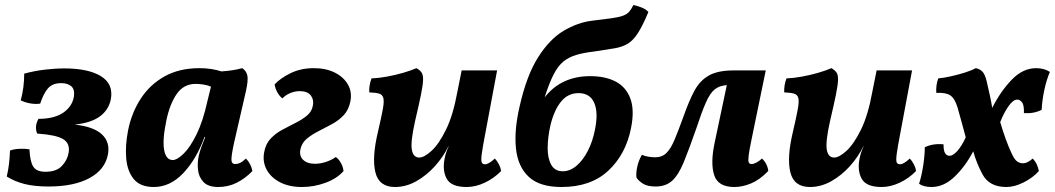

<svg xmlns="http://www.w3.org/2000/svg" viewBox="-20 -740 4225 769"><path d="M174 7Q118 7 78.5 -3Q39 -13 7 -33Q13 -58 16 -83Q19 -108 20 -137Q36 -143 58 -144Q80 -145 98 -142Q100 -94 113 -73Q126 -52 162 -52Q206 -52 228 -75.5Q250 -99 255 -129Q261 -166 232.5 -183Q204 -200 129 -205Q117 -233 134 -264Q197 -264 233 -288.5Q269 -313 276 -353Q280 -382 265.5 -394.5Q251 -407 225 -407Q190 -407 172 -386Q154 -365 141 -325Q122 -322 100.5 -326Q79 -330 63 -338Q70 -363 73.5 -390.5Q77 -418 77 -445Q117 -456 159 -461Q201 -466 238 -466Q333 -466 384 -435Q435 -404 424 -343Q416 -301 381 -274.5Q346 -248 279 -241Q355 -233 388.5 -201.5Q422 -170 412 -120Q400 -60 338 -26.5Q276 7 174 7Z M950 -467Q966 -457 970.5 -438.5Q975 -420 965 -375L917 -166Q906 -114 907 -98.5Q908 -83 922 -83Q932 -83 941.5 -87.5Q951 -92 965 -105Q985 -85 991 -55Q962 -25 928 -8Q894 9 854 9Q814 9 795 -11Q776 -31 773 -60Q770 -89 776 -116Q780 -133 787 -152.5Q794 -172 802 -191H799Q766 -101 713.5 -46Q661 9 596 9Q542 9 516 -22.5Q490 -54 485.5 -105.5Q481 -157 493 -218Q507 -288 543.5 -344.5Q580 -401 639 -434Q698 -467 779 -467Q804 -467 826.5 -463.5Q849 -460 867 -454Q914 -457 950 -467ZM646 -256Q630 -179 637.5 -139Q645 -99 672 -99Q689 -99 715 -124Q741 -149 767 -201.5Q793 -254 811 -336L825 -393Q811 -399 794.5 -401.5Q778 -404 764 -404Q715 -404 687 -362.5Q659 -321 646 -256Z M1189 9Q1138 9 1101.5 -10Q1065 -29 1048 -60.5Q1031 -92 1038 -130Q1044 -164 1064 -185Q1084 -206 1111 -220.5Q1138 -235 1164 -248Q1190 -261 1209.5 -277Q1229 -293 1233 -317Q1238 -340 1225 -357.5Q1212 -375 1180 -375Q1163 -375 1144.5 -368Q1126 -361 1111 -346Q1100 -354 1091 -370Q1082 -386 1080 -402Q1103 -427 1144 -447Q1185 -467 1237 -467Q1286 -467 1321.5 -449Q1357 -431 1374 -400.5Q1391 -370 1383 -332Q1376 -299 1356 -278Q1336 -257 1309 -242.5Q1282 -228 1255.5 -214.5Q1229 -201 1209.5 -185Q1190 -169 1184 -145Q1177 -117 1193.5 -100.5Q1210 -84 1242 -84Q1262 -84 1284 -91Q1306 -98 1325 -111Q1336 -104 1345 -88Q1354 -72 1356 -55Q1330 -25 1284 -8Q1238 9 1189 9Z M1562 9Q1498 9 1483.5 -50Q1469 -109 1494 -213Q1507 -269 1513 -301Q1519 -333 1515.5 -347Q1512 -361 1498.5 -365Q1485 -369 1459 -370Q1458 -383 1460.5 -398Q1463 -413 1468 -426Q1496 -427 1529 -433Q1562 -439 1593.5 -448Q1625 -457 1648 -467Q1662 -459 1668.5 -449.5Q1675 -440 1674.5 -420Q1674 -400 1666 -360.5Q1658 -321 1642 -253Q1624 -172 1629.5 -140.5Q1635 -109 1659 -109Q1679 -109 1708.5 -136Q1738 -163 1766.5 -221Q1795 -279 1812 -373L1829 -458H1971L1924 -207Q1913 -150 1909.5 -123.5Q1906 -97 1909.5 -89.5Q1913 -82 1923 -82Q1937 -82 1962 -105Q1970 -97 1977.5 -83Q1985 -69 1987 -55Q1959 -26 1922 -8.5Q1885 9 1849 9Q1787 9 1769 -24.5Q1751 -58 1761 -106Q1763 -117 1767 -129Q1771 -141 1777 -154H1776Q1755 -111 1721.5 -74Q1688 -37 1647 -14Q1606 9 1562 9Z M2229 9Q2141 9 2097.5 -32Q2054 -73 2046.5 -145.5Q2039 -218 2061 -313Q2089 -438 2135.5 -511Q2182 -584 2238 -617Q2294 -650 2351 -657Q2401 -663 2430 -667Q2459 -671 2475 -677Q2491 -683 2499.5 -692.5Q2508 -702 2517 -720Q2535 -716 2551 -709.5Q2567 -703 2577 -692Q2554 -637 2535 -607.5Q2516 -578 2494.5 -565Q2473 -552 2441.5 -546.5Q2410 -541 2362 -534Q2318 -529 2288 -520Q2258 -511 2236.5 -493.5Q2215 -476 2197.5 -442Q2180 -408 2162 -352H2163Q2229 -435 2344 -435Q2405 -435 2446.5 -413Q2488 -391 2505 -344.5Q2522 -298 2507 -225Q2486 -121 2416 -56Q2346 9 2229 9ZM2234 -54Q2263 -54 2289 -76Q2315 -98 2334.5 -136Q2354 -174 2363 -221Q2377 -289 2360 -328Q2343 -367 2297 -367Q2255 -367 2227.5 -333.5Q2200 -300 2185 -240Q2174 -192 2173.5 -149.5Q2173 -107 2187.5 -80.5Q2202 -54 2234 -54Z M2921 9Q2856 9 2840.5 -38.5Q2825 -86 2842 -167L2891 -399Q2861 -397 2842.5 -382Q2824 -367 2807.5 -330Q2791 -293 2769 -226Q2740 -143 2719 -91.5Q2698 -40 2672.5 -16.5Q2647 7 2606 7Q2573 7 2555 -4.5Q2537 -16 2529 -29Q2527 -48 2532.5 -73Q2538 -98 2551 -120Q2564 -114 2579.5 -112Q2595 -110 2604 -110Q2632 -110 2649.5 -127.5Q2667 -145 2682 -181Q2697 -217 2717 -272Q2739 -335 2761 -376Q2783 -417 2819 -437.5Q2855 -458 2919 -458H3047L2990 -181Q2981 -138 2978.5 -117Q2976 -96 2979 -89.5Q2982 -83 2990 -83Q3007 -83 3032 -105Q3042 -96 3049 -82.5Q3056 -69 3057 -55Q3023 -20 2988.5 -5.5Q2954 9 2921 9Z M3224 9Q3160 9 3145.5 -50Q3131 -109 3156 -213Q3169 -269 3175 -301Q3181 -333 3177.5 -347Q3174 -361 3160.5 -365Q3147 -369 3121 -370Q3120 -383 3122.5 -398Q3125 -413 3130 -426Q3158 -427 3191 -433Q3224 -439 3255.5 -448Q3287 -457 3310 -467Q3324 -459 3330.5 -449.5Q3337 -440 3336.5 -420Q3336 -400 3328 -360.5Q3320 -321 3304 -253Q3286 -172 3291.5 -140.5Q3297 -109 3321 -109Q3341 -109 3370.5 -136Q3400 -163 3428.5 -221Q3457 -279 3474 -373L3491 -458H3633L3586 -207Q3575 -150 3571.5 -123.5Q3568 -97 3571.5 -89.5Q3575 -82 3585 -82Q3599 -82 3624 -105Q3632 -97 3639.5 -83Q3647 -69 3649 -55Q3621 -26 3584 -8.5Q3547 9 3511 9Q3449 9 3431 -24.5Q3413 -58 3423 -106Q3425 -117 3429 -129Q3433 -141 3439 -154H3438Q3417 -111 3383.5 -74Q3350 -37 3309 -14Q3268 9 3224 9Z M3684 -150Q3715 -166 3759 -162Q3759 -136 3765.5 -126Q3772 -116 3783 -116Q3797 -116 3814.5 -135.5Q3832 -155 3848 -190Q3840 -220 3831.5 -251Q3823 -282 3815 -310Q3804 -346 3786 -358Q3768 -370 3730 -368Q3729 -384 3731 -398.5Q3733 -413 3738 -426Q3760 -428 3789 -434.5Q3818 -441 3845 -449.5Q3872 -458 3888 -467Q3904 -464 3914.5 -453.5Q3925 -443 3932 -414Q3939 -383 3945 -356Q3951 -329 3954 -308Q3988 -375 4032.5 -421Q4077 -467 4130 -467Q4162 -467 4185 -452Q4171 -419 4162.5 -378.5Q4154 -338 4152 -300Q4120 -284 4081 -287Q4082 -318 4074 -329.5Q4066 -341 4054 -341Q4038 -341 4019.5 -315Q4001 -289 3986 -251Q3996 -217 4008 -183.5Q4020 -150 4033 -123Q4044 -100 4054.5 -93Q4065 -86 4078 -86Q4095 -86 4116 -105Q4127 -94 4132.5 -81.5Q4138 -69 4141 -55Q4117 -28 4080 -9.5Q4043 9 4011 9Q3942 9 3915 -42Q3903 -64 3893.5 -88Q3884 -112 3878 -134Q3846 -73 3803 -32Q3760 9 3711 9Q3679 9 3661 -4Q3671 -34 3677.5 -76Q3684 -118 3684 -150Z"/></svg>

Font: Vollkorn
Style: Bold Italic
Weight: 700
Italic angle: -11°
Designer: Friedrich Althausen
Foundry: Friedrich Althausen
Version: Version 5.000; ttfautohint (v1.8.3)